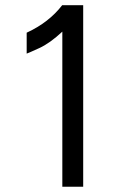

<svg xmlns="http://www.w3.org/2000/svg" viewBox="-20 -707 496 727"><path d="M216 0H295V-687.2H215.4Q190.2 -654.6 156.8 -628.7Q123.4 -602.8 81 -583.2V-504Q88.6 -506.6 128.7 -524.9Q168.8 -543.2 216 -587.2Z"/></svg>

Font: Secuela Light
Style: Regular
Weight: 300
Designer: Fernando Haro
Foundry: deFharo
Version: Version 1.708